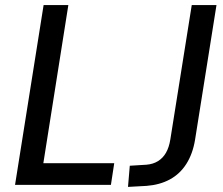

<svg xmlns="http://www.w3.org/2000/svg" viewBox="-20 -725 874 753"><path d="M39 0 151 -705H248L150 -85H428L415 0ZM482 8 489 -75 554 -79Q580 -81 599.5 -93Q619 -105 631 -126Q643 -147 648 -178L732 -705H829L745 -177Q736 -122 711 -82.5Q686 -43 646.5 -21.5Q607 0 555 4Z"/></svg>

Font: Nunito Sans 10pt Condensed SemiBold
Style: Italic
Weight: 600
Width: 3
Italic angle: -9°
Designer: Vernon Adams
Foundry: Vernon Adams
Version: Version 3.101;gftools[0.9.27]